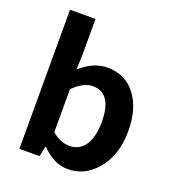

<svg xmlns="http://www.w3.org/2000/svg" viewBox="-145 -909 934 1035"><g transform="rotate(20 322.0 -392.0)"><path d="M210 -59H207L194 0H79V-798H225V-597L222 -507Q296 -574 377 -574Q480 -574 539 -496Q598 -419 598 -290Q598 -151 525 -66Q457 14 360 14Q281 14 210 -59ZM413 -151Q447 -199 447 -287Q447 -453 336 -453Q283 -453 225 -395V-149Q272 -107 327 -107Q381 -107 413 -151Z"/></g></svg>

Font: `nÑOS-|
Style: Bold
Weight: 700
Designer: Ryoko NISHIZUKA ¬âXZm¬º[P (kana & ideographs); Paul D. Hunt (Latin, Greek & Cyrillic); Wenlong ZHANG _ e¬á¬ü¬ô (bopomof
Foundry: Adobe Systems Incorporated
Version: Version 1.00 June 24, 2014, initial release